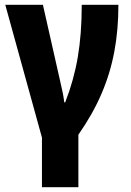

<svg xmlns="http://www.w3.org/2000/svg" viewBox="-20 -570 546 801"><path d="M155 211V4L2 -550H159L232 -227Q237 -206 241.5 -184Q246 -162 248 -143H252Q288 -235 304.5 -331.5Q321 -428 321 -550H474Q474 -446 457 -355Q440 -264 403.5 -179Q367 -94 307 -8V211Z"/></svg>

Font: Noto Sans Condensed ExtraBold
Style: Regular
Weight: 800
Width: 3
Designer: Monotype Design Team
Foundry: Monotype Imaging Inc.
Version: Version 2.013; ttfautohint (v1.8.4.7-5d5b)